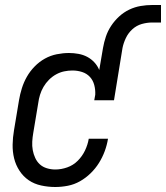

<svg xmlns="http://www.w3.org/2000/svg" viewBox="-20 -740 664 768"><path d="M201 8Q173 8 145 2Q117 -4 95 -19Q73 -34 58 -57Q43 -80 36.5 -106.5Q30 -133 30.5 -161.5Q31 -190 36 -219L56 -339Q60 -363 67.5 -387Q75 -411 87.5 -433Q100 -455 118.5 -474Q137 -493 159.5 -505.5Q182 -518 207 -523Q232 -528 256 -528Q275 -528 294 -524.5Q313 -521 329 -512.5Q345 -504 357.5 -490.5Q370 -477 377 -460L392 -548Q396 -571 403.5 -593.5Q411 -616 424.5 -636.5Q438 -657 456.5 -674Q475 -691 497 -701.5Q519 -712 542.5 -716Q566 -720 589 -720H624V-650H589Q568 -650 547 -644Q526 -638 509.5 -623Q493 -608 483.5 -588Q474 -568 470 -548L436 -339H357L361 -361Q362 -381 357 -400Q352 -419 339.5 -432.5Q327 -446 308.5 -452Q290 -458 270 -458Q253 -458 236.5 -454.5Q220 -451 204.5 -442.5Q189 -434 176 -421Q163 -408 154 -392.5Q145 -377 140 -360.5Q135 -344 133 -328L113 -208Q110 -191 109 -173.5Q108 -156 111 -139.5Q114 -123 121 -108Q128 -93 139.5 -82.5Q151 -72 167.5 -67Q184 -62 201 -62Q225 -62 249 -70.5Q273 -79 291 -97Q309 -115 320 -138Q331 -161 335 -185H412Q408 -160 399 -135.5Q390 -111 376 -88.5Q362 -66 342.5 -47Q323 -28 300 -15Q277 -2 251.5 3Q226 8 201 8Z"/></svg>

Font: Iosevka SS04 Oblique
Style: Regular
Weight: 400
Italic angle: -9°
Monospace: yes
Designer: Belleve Invis
Foundry: Belleve Invis
Version: Version 19.0.0; ttfautohint (v1.8.4)